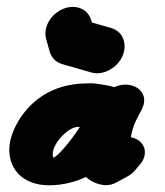

<svg xmlns="http://www.w3.org/2000/svg" viewBox="-20 -545 485 566"><path d="M115 -457.5C114.4 -454 113.9 -450.1 113.9 -445.7C113.9 -440.6 114.5 -435 116.3 -428.8L126.4 -393.3C130.8 -377.8 141.8 -362.5 163.1 -356.1L248.8 -331.5C252.3 -330.5 257.7 -329 266.4 -329C299 -329 339 -355.4 346.3 -397C347 -400.8 347.3 -404.7 347.3 -408.6C347.3 -432.2 334.6 -454.6 307.9 -462.4L250.9 -478.6L248.9 -485.3C242.7 -507.3 223.2 -524.7 195 -524.7C158.3 -524.7 121.6 -495.1 115 -457.5ZM124.7 1.2C165.7 1.2 202.5 -9 233.7 -23.3C251.5 -5 280.2 0.9 291.3 0.9C301.3 0.9 311.6 -0.5 327.1 -9.2L353.1 -23.6C362.1 -27.8 370 -33.7 377.8 -42.6L393.3 -60.9L393.7 -61.4C398.3 -67.4 404.2 -75.1 406.4 -87.8C406.9 -90.5 407.2 -93.2 407.2 -95.9C407.2 -116.4 393.2 -135 365.8 -140.6L366.3 -143.8C375.5 -195.6 399.6 -214 404.4 -241.3C404.9 -244 405.1 -246.6 405.1 -249.2C405.1 -274.4 383.3 -295.5 349 -295.5C340.5 -295.5 331.4 -294.1 316.5 -288.1C290.4 -295.9 258.6 -299 253 -299.4L251.4 -299.5H249.8C246 -299.5 238.6 -299.1 236.7 -299.1C81.1 -299.1 18.8 -179.1 9.4 -125.4C8 -117.8 7.4 -110.3 7.4 -103C7.4 -45.2 48.8 1.2 124.7 1.2ZM208 -170.9H215.7C180.4 -117.9 152.3 -88.1 138.1 -79.8C137 -81.6 135.4 -84.9 135.4 -89.8C135.4 -123.1 179.4 -168.3 208 -170.9Z"/></svg>

Font: TudorRose
Style: BoldOblique
Weight: 500
Version: Version 001.000